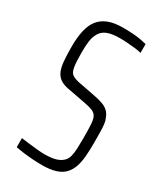

<svg xmlns="http://www.w3.org/2000/svg" viewBox="-179 -768 724 847"><g transform="rotate(30 183.0 -344.0)"><path d="M182 8Q161 8 136.5 6.5Q112 5 88.5 2Q65 -1 46 -5V-51Q66 -48 88 -45.5Q110 -43 130.5 -41Q151 -39 166 -39Q202 -39 224 -45.5Q246 -52 260 -66Q271 -78 275 -94.5Q279 -111 280 -134Q281 -157 281 -185Q281 -229 279.5 -254.5Q278 -280 271.5 -293Q265 -306 250 -312.5Q235 -319 208 -324L108 -343Q83 -349 68.5 -360.5Q54 -372 46.5 -391Q39 -410 36.5 -440Q34 -470 34 -511Q34 -558 42 -593Q50 -628 68 -650.5Q86 -673 115.5 -684.5Q145 -696 189 -696Q215 -696 238 -694.5Q261 -693 280.5 -689.5Q300 -686 311 -683V-638Q297 -642 278 -644Q259 -646 239.5 -647.5Q220 -649 202 -649Q161 -649 138 -640Q115 -631 104 -613Q92 -594 88.5 -569.5Q85 -545 85 -510Q85 -459 89.5 -435Q94 -411 106 -403Q118 -395 140 -390L233 -372Q258 -367 275 -360.5Q292 -354 303.5 -343Q315 -332 322 -313Q327 -303 329 -287.5Q331 -272 331.5 -249Q332 -226 332 -192Q332 -155 329.5 -123.5Q327 -92 318.5 -67.5Q310 -43 293.5 -26Q277 -9 249.5 -0.5Q222 8 182 8Z"/></g></svg>

Font: Saira ExtraCondensed Light
Style: Regular
Weight: 300
Width: 2
Designer: Hector Gatti with collaboration of the Omnibus-Type team
Foundry: Omnibus-Type
Version: Version 1.101